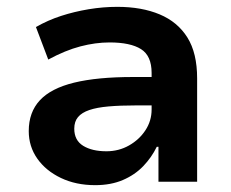

<svg xmlns="http://www.w3.org/2000/svg" viewBox="-20 -531 675 561"><path d="M258 10Q202 10 158 -11Q114 -32 89 -67.5Q64 -103 64 -148Q64 -203 96.5 -238Q129 -273 196.5 -289.5Q264 -306 369 -306H442V-223H377Q331 -223 297 -220Q263 -217 241 -209.5Q219 -202 208 -189Q197 -176 197 -155Q197 -121 223 -105Q249 -89 291 -89Q327 -89 357 -106Q387 -123 405 -150.5Q423 -178 423 -211V-318Q423 -368 392 -387.5Q361 -407 300 -407Q259 -407 215 -395.5Q171 -384 121 -357L85 -452Q120 -472 158.5 -484.5Q197 -497 239 -504Q281 -511 323 -511Q394 -511 446.5 -489Q499 -467 527.5 -421.5Q556 -376 556 -302V0H443V-102H438Q423 -71 398.5 -45.5Q374 -20 339 -5Q304 10 258 10Z"/></svg>

Font: Nunito Sans 7pt
Style: Bold
Weight: 700
Designer: Vernon Adams
Foundry: Vernon Adams
Version: Version 3.101;gftools[0.9.27]